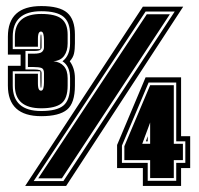

<svg xmlns="http://www.w3.org/2000/svg" viewBox="-20 -613 656 633"><path d="M116 -230Q6 -230 6 -331V-396H48V-433H6V-492Q6 -593 116 -593Q176 -593 201.5 -571Q227 -549 227 -499V-470Q227 -450 224 -436.5Q221 -423 210 -411Q227 -388 227 -355V-331Q227 -273 201 -251.5Q175 -230 116 -230ZM116 -247Q167 -247 189 -265Q211 -283 211 -331V-355Q211 -395 186 -411Q211 -430 211 -470V-499Q211 -540 189 -558Q167 -576 116 -576Q22 -576 22 -492V-451H113V-466Q113 -500 115 -500Q117 -500 117 -481V-457Q117 -452 113 -449Q109 -445 91 -445H64V-384H91Q104 -384 110.5 -382Q117 -380 117 -372V-342Q117 -323 115 -323Q113 -323 113 -357V-378H22V-331Q22 -247 116 -247ZM116 -256Q29 -256 29 -331V-370H105V-357Q105 -347 105 -338.5Q105 -330 106 -325Q108 -314 115 -314Q121 -314 123 -322.5Q125 -331 125 -342V-372Q125 -386 116.5 -389Q108 -392 91 -392H72V-436H91Q112 -436 118.5 -442Q125 -448 125 -457V-481Q125 -492 123 -500.5Q121 -509 115 -509Q108 -509 106 -498Q105 -493 105 -485Q105 -477 105 -466V-459H29V-492Q29 -567 116 -567Q163 -567 183 -551Q203 -535 203 -499V-470Q203 -445 191.5 -429Q180 -413 156 -411Q178 -409 190.5 -395Q203 -381 203 -355V-331Q203 -288 182.5 -272Q162 -256 116 -256ZM63 0 451 -591H584L198 0ZM91 -16H189L556 -575H460ZM106 -25 464 -566H540L184 -25ZM451 0V-59H366V-135L460 -358H577V-164H607V-59H577V0ZM467 -17H561V-76H591V-147H561V-341H470L382 -133V-76H467ZM475 -26V-85H390V-131L475 -332H553V-139H583V-85H553V-26ZM449 -139H475V-209ZM461 -147 467 -164V-147Z"/></svg>

Font: Alumni Sans Collegiate One SC
Style: Regular
Weight: 400
Designer: Robert E. Leuschke
Foundry: Robert E. Leuschke
Version: Version 1.100